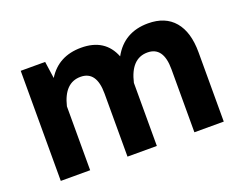

<svg xmlns="http://www.w3.org/2000/svg" viewBox="-90 -705 1104 873"><g transform="rotate(-20 462.0 -269.0)"><path d="M70.8 -532.7H189L200.7 -450.7Q254.4 -537.6 364.3 -537.6Q479.5 -537.6 518.1 -439.9Q571.8 -537.6 688 -537.6Q771 -537.6 815.2 -485.4Q859.4 -433.1 859.4 -335.4V0H717.3V-305.2Q717.3 -414.1 640.1 -414.1Q560.5 -414.1 535.6 -305.2V0H393.6V-305.2Q393.6 -414.1 316.4 -414.1Q238.3 -414.1 212.9 -309.1V0H70.8Z"/></g></svg>

Font: Estedad-FD Bold
Style: Regular
Weight: 700
Designer: Amin Abedi
Version: Version 7.3